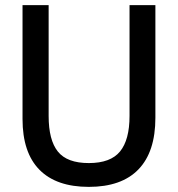

<svg xmlns="http://www.w3.org/2000/svg" viewBox="-20 -717 696 750"><path d="M68 -252V-697H170V-264Q170 -170 206 -125Q242 -80 327 -80Q412 -80 449 -125.5Q486 -171 486 -264V-697H587V-257Q587 -124 521 -55.5Q455 13 327 13Q200 13 134 -54Q68 -121 68 -252Z"/></svg>

Font: Hanken Grotesk Medium
Style: Regular
Weight: 500
Designer: Alfredo Marco Pradil
Foundry: Hanken Design Co.
Version: Version 3.014